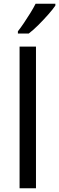

<svg xmlns="http://www.w3.org/2000/svg" viewBox="-20 -1010 317 1030"><path d="M173 0H85V-760H173ZM277 -980Q265 -962 240 -933.5Q215 -905 186.5 -876.5Q158 -848 134 -830H76V-842Q91 -861 108.5 -887Q126 -913 143 -940.5Q160 -968 171 -990H277Z"/></svg>

Font: Noto Serif Ottoman Siyaq
Style: Regular
Weight: 400
Designer: Sérgio Martins
Version: Version 1.005; ttfautohint (v1.8.4.7-5d5b)